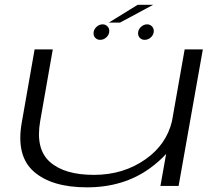

<svg xmlns="http://www.w3.org/2000/svg" viewBox="-20 -798 962 824"><path d="M668.5 0 693 -137.5Q664.5 -106 623.5 -76Q510.5 6 353 6Q202 6 125 -61.8Q48 -129.5 73.5 -272.5L128.5 -586H206.5L152.5 -278.5Q131.5 -159 194 -103.2Q256.5 -47.5 383 -47.5Q510.5 -47.5 606 -115.5Q694 -178 718 -277.5L772.5 -586H850.5L746.5 0ZM410 -627Q397.5 -627 389.5 -635Q381.5 -643 381.5 -655Q381.5 -670.5 393.5 -682Q405.5 -693.5 420.5 -693.5Q432.5 -693.5 440.8 -685.2Q449 -677 449 -665Q449 -649.5 437 -638.2Q425 -627 410 -627ZM601 -627Q588.5 -627 580.5 -635Q572.5 -643 572.5 -655Q572.5 -670.5 584.5 -682Q596.5 -693.5 611.5 -693.5Q623.5 -693.5 631.8 -685.2Q640 -677 640 -665Q640 -649.5 628 -638.2Q616 -627 601 -627ZM447 -701 571 -777.5H637.5L495 -701Z"/></svg>

Font: Anybody UltraExpanded Light
Style: Italic
Weight: 300
Width: 9
Italic angle: -10°
Designer: Tyler Finck
Foundry: Etcetera Type Company
Version: Version 1.010; ttfautohint (v1.8.3) -l 8 -r 50 -G 200 -x 14 